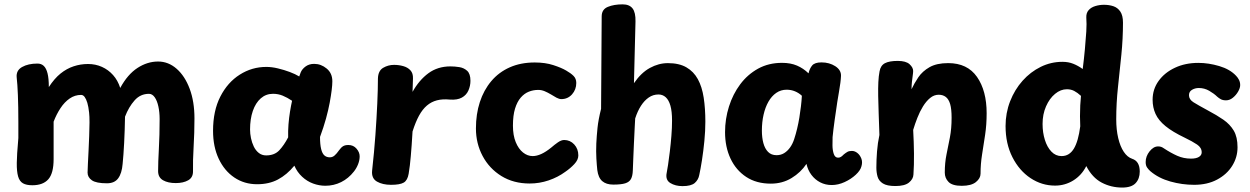

<svg xmlns="http://www.w3.org/2000/svg" viewBox="-20 -841 5744 882"><path d="M56.7 -485Q53.3 -517.2 81.3 -533.1Q109.3 -549 152.3 -549Q169.7 -549 181.1 -538.2Q192.6 -527.3 198.4 -503.9Q204.3 -480.6 204.3 -441Q229.7 -480.2 258 -503.1Q286.3 -525.9 318.2 -536.4Q350 -547 384.3 -547Q418.8 -547 448.2 -533.8Q477.7 -520.6 499.5 -496.1Q521.3 -471.7 532.3 -437Q565.9 -499 611.3 -528.7Q656.8 -558.4 706.3 -558.4Q753.3 -558.4 791.3 -525.2Q829.3 -491.9 851.3 -433.2Q873.3 -374.6 873.3 -297Q873.3 -231 869.4 -165.9Q865.6 -100.9 866.6 -55Q867.3 -25.9 844.7 -12.9Q822.1 0 787.3 0Q751.8 0 729.1 -12.9Q706.3 -25.9 706.3 -55Q706.3 -94.9 709.8 -157.4Q713.3 -220 713.3 -294Q713.3 -325.4 707.5 -352Q701.7 -378.6 690.6 -394.3Q679.4 -410 664.3 -410Q624.9 -410 598.2 -379.8Q571.4 -349.7 554.3 -305Q553.3 -242 550.3 -184.5Q547.3 -127 543.3 -88Q539.8 -44.8 522.9 -21.9Q506.1 1 471.3 1Q421.8 1 402.1 -12.8Q382.3 -26.6 382.3 -48Q382.3 -62 383.8 -88.6Q385.3 -115.1 386.8 -148.6Q388.3 -182.1 389.7 -215.9Q391.1 -249.8 391.2 -278.3Q391.3 -306.9 389.3 -324Q386.4 -351.3 381.1 -368.9Q375.7 -386.4 368.8 -395.7Q361.9 -405 352.3 -405Q324.1 -405 300.2 -388.6Q276.3 -372.2 257.9 -344.2Q239.4 -316.2 226.3 -282V-110Q226.3 -45 202 -17.5Q177.7 10 128.3 10Q101.4 10 85.6 1.1Q69.8 -7.8 63.2 -30.4Q56.6 -53.1 57.1 -92.8Q57.7 -132.4 63.3 -194Q64.3 -201 64.3 -207Q64.3 -213 64.3 -228.5Q64.3 -244 64.3 -278Q64.3 -352 62.2 -403.9Q60.1 -455.9 56.7 -485Z M958.7 -240Q958.7 -332 992.2 -397.4Q1025.7 -462.9 1081.6 -498.2Q1137.4 -533.6 1203.2 -533.6Q1228.8 -533.6 1256.8 -526.8Q1284.9 -520.1 1310.9 -510.4Q1336.9 -500.7 1354.6 -489.7L1361.1 -507.7Q1367.4 -523.6 1383.7 -535.6Q1400 -547.6 1423.1 -547.6Q1454.8 -547.6 1480.7 -526.1Q1506.7 -504.7 1506.7 -467.6Q1506.7 -451.8 1503.7 -427.2Q1500.7 -402.6 1494.6 -369.3Q1488.4 -336 1477.6 -296.4Q1466.7 -256.9 1450.1 -212Q1450.1 -177.6 1455.2 -156.7Q1460.2 -135.9 1470.1 -127.1Q1480 -118.3 1495.1 -118.3Q1507.6 -118.3 1517.2 -126.9Q1526.9 -135.4 1537.3 -150.4Q1547 -163.9 1556.1 -169.4Q1565.1 -174.9 1580.4 -174.9Q1603.4 -174.9 1617.8 -158.1Q1632.2 -141.3 1632.2 -123Q1632.2 -105 1624.9 -86.4Q1617.6 -67.9 1605.7 -53Q1581 -21.3 1547.2 -4.5Q1513.4 12.3 1474.6 12.3Q1446.2 12.3 1418.3 2.1Q1390.4 -8.1 1367.9 -29.1Q1345.3 -50 1332.2 -79.9Q1297.9 -38.3 1256.9 -16.5Q1216 5.3 1161.3 5.3Q1102.2 5.3 1056.4 -25.6Q1010.7 -56.4 984.7 -111.7Q958.7 -167 958.7 -240ZM1128.7 -246Q1128.7 -227.1 1132.9 -206.4Q1137.2 -185.8 1145.9 -167.7Q1154.7 -149.6 1169 -138.3Q1183.3 -127.1 1202.7 -127.1Q1240.8 -127.1 1262.8 -150.4Q1284.8 -173.8 1303.7 -210Q1302.9 -238.9 1305.2 -269.5Q1307.6 -300.1 1312.3 -328.6Q1317 -357.1 1321.7 -378.1Q1299.4 -393.1 1278.6 -401.6Q1257.8 -410.1 1234.1 -410.1Q1201.8 -410.1 1177.9 -389.2Q1154.1 -368.2 1141.4 -331.3Q1128.7 -294.4 1128.7 -246Z M1716.1 -480Q1717.1 -516 1740.2 -529.5Q1763.2 -543 1790.1 -543Q1812.2 -543 1832.4 -537.3Q1852.7 -531.7 1865.4 -518Q1878.1 -504.3 1877.1 -480L1875.1 -419Q1905.2 -473 1947.9 -504.5Q1990.7 -536 2049.1 -536Q2068.8 -536 2089.9 -532.7Q2111 -529.4 2126.1 -515.7Q2141.1 -501.9 2141.1 -470Q2141.1 -446.6 2131.8 -425.4Q2122.6 -404.3 2101.7 -392.7Q2080.8 -381 2046.1 -383.6Q2013 -386.8 1987.2 -380.1Q1961.4 -373.4 1941.2 -356.2Q1920.9 -339 1904.8 -309.6Q1888.8 -280.2 1875.1 -237Q1872.9 -202.3 1871.1 -174.6Q1869.2 -146.9 1867.1 -124.1Q1865 -101.3 1862.8 -81.6Q1860.6 -61.8 1857.3 -43Q1852.2 -12.7 1834.8 -2.3Q1817.4 8 1776.1 8Q1737.6 8 1711.7 -6.8Q1685.9 -21.7 1689.4 -57Q1698.9 -142.1 1704.5 -220.4Q1710.1 -298.8 1713.1 -365.4Q1716.1 -432 1716.1 -480Z M2580.9 -516.9Q2601.9 -505 2614.6 -492.4Q2627.3 -479.8 2627.3 -460Q2627.3 -429.6 2607.8 -407.6Q2588.3 -385.7 2558.4 -385.7Q2549 -385.7 2536.5 -392.2Q2524 -398.8 2510.6 -407.4Q2496 -416.1 2481.7 -422.1Q2467.4 -428 2452.4 -428Q2429.8 -428 2409.2 -419.8Q2388.6 -411.6 2372.1 -392.6Q2355.7 -373.6 2346 -342.2Q2336.3 -310.9 2336.3 -263.9Q2336.3 -219.1 2349.2 -187.9Q2362 -156.8 2382.7 -140.4Q2403.3 -124 2426.9 -124Q2445.6 -124 2466.8 -133.7Q2488 -143.4 2512.6 -163.4Q2527.3 -176.2 2542.9 -187.1Q2558.6 -197.9 2571.6 -197.9Q2598.9 -197.9 2617.8 -177.6Q2636.7 -157.2 2636.7 -126.8Q2636.7 -106.8 2618.3 -87.2Q2600 -67.6 2577 -51.9Q2543 -26.9 2500.5 -12.4Q2458 2 2413.4 2Q2338.8 2 2283.2 -32.4Q2227.7 -66.8 2197 -124.4Q2166.3 -182 2166.3 -251.1Q2166.3 -316.7 2184.2 -371.8Q2202 -426.9 2236.7 -468.1Q2271.3 -509.3 2321.8 -531.7Q2372.2 -554 2436.4 -554Q2484.8 -554 2521.8 -541.9Q2558.9 -529.9 2580.9 -516.9Z M2744 -766Q2744.2 -797.9 2772.2 -809.4Q2800.2 -821 2840.2 -821Q2871.2 -821 2885.8 -802.3Q2900.3 -783.7 2899.3 -742L2892.2 -458.8Q2925.1 -506.9 2965.4 -528.9Q3005.8 -551 3048.2 -551Q3099.7 -551 3133.1 -531.7Q3166.6 -512.4 3185.8 -477.3Q3205 -442.1 3212.6 -392.4Q3220.2 -342.8 3220.2 -282Q3220.2 -240 3215.7 -193.5Q3211.2 -147 3204.7 -105.5Q3198.2 -64 3192.2 -37Q3188.2 -15.2 3171.7 -0.6Q3155.2 14 3115.2 14Q3082.4 14 3059.1 -0.3Q3035.8 -14.7 3042.7 -47.4Q3045.1 -57.7 3048.9 -83.8Q3052.8 -109.9 3057 -144.8Q3061.2 -179.8 3064.2 -216.9Q3067.2 -254 3067.2 -287Q3067.2 -329.6 3059.7 -355.6Q3052.2 -381.7 3038.2 -394.3Q3024.2 -407 3004.9 -407Q2980.3 -407 2960.3 -393.2Q2940.2 -379.4 2924.5 -355.1Q2908.8 -330.8 2897.9 -297L2895.9 -260.4Q2893.7 -217.7 2892.1 -181.9Q2890.4 -146.2 2889.3 -116.3Q2888.2 -86.3 2887 -58Q2886.2 -33.3 2878.7 -19.1Q2871.1 -4.8 2852.2 1.1Q2833.2 7 2797.2 7Q2765 7 2746.7 -8.8Q2728.3 -24.6 2723.8 -60Q2722.6 -70.1 2721.6 -83.7Q2720.6 -97.3 2719.6 -113Q2718.6 -128.7 2718.6 -146.1Q2718.6 -163.6 2719.3 -182.1Q2720.9 -215.3 2724.8 -253.6Q2728.8 -291.9 2741.2 -341Z M3310.7 -234Q3310.7 -294.6 3328.7 -351.6Q3346.7 -408.7 3380.4 -453.8Q3414.2 -499 3462.6 -525.7Q3511 -552.3 3572.6 -552.3Q3611.9 -552.3 3641.2 -539.7Q3670.6 -527.1 3694.1 -504.1Q3699.1 -526.1 3710.9 -540.3Q3722.8 -554.4 3753.6 -554.4Q3789.9 -554.4 3817.1 -536.9Q3844.3 -519.3 3843.3 -492.4Q3842.3 -465.3 3834 -418.7Q3825.7 -372 3819.7 -327Q3817.7 -313 3814.4 -291Q3811.2 -269 3808.7 -247.5Q3806.2 -226 3804.7 -211Q3803.9 -195.9 3804.2 -173.2Q3804.4 -150.6 3810.2 -133.6Q3816 -116.7 3830 -116.7Q3837.9 -116.7 3843.8 -120.8Q3849.7 -124.9 3856.1 -131.6Q3865.8 -139.4 3873.3 -143.6Q3880.9 -147.7 3893.2 -147.7Q3906.6 -147.7 3918.5 -138.3Q3930.4 -128.9 3936.7 -112.8Q3943 -96.7 3937.3 -77.2Q3932.7 -58.2 3911.1 -38.2Q3889.4 -18.1 3859.9 -4.6Q3830.4 9 3800.6 9Q3771.8 9 3747.8 -3.4Q3723.9 -15.8 3707.6 -37.5Q3691.2 -59.2 3684.7 -88.1Q3658.6 -48.8 3616.3 -23.1Q3574.1 2.6 3521 2.6Q3454.7 2.6 3407.8 -28.3Q3360.9 -59.2 3335.8 -112.6Q3310.7 -166 3310.7 -234ZM3479.9 -241.1Q3479.9 -209.2 3486.7 -183.7Q3493.6 -158.1 3508.4 -143.1Q3523.2 -128.1 3547.3 -128.1Q3566.8 -128.1 3582.1 -137.5Q3597.4 -146.9 3609.3 -163.4Q3621.2 -180 3628.3 -202Q3636 -225.4 3641.9 -250.4Q3647.9 -275.3 3652.1 -301.2Q3656.3 -327.1 3659.3 -352.3Q3662.3 -377.4 3663.6 -401.1Q3649.7 -414.1 3631.9 -421.5Q3614.1 -428.9 3593.7 -428.9Q3567 -428.9 3545.9 -414.3Q3524.8 -399.7 3510.1 -374Q3495.4 -348.3 3487.7 -314.3Q3479.9 -280.2 3479.9 -241.1Z M4020.4 -512.9Q4025 -540 4045 -550.6Q4065 -561.2 4104.1 -561.2Q4141.6 -561.2 4158.2 -546.1Q4174.8 -531 4174.8 -515Q4174.8 -506.9 4172.8 -494Q4170.8 -481.1 4169.2 -465.2Q4167.6 -449.3 4167.3 -431Q4179.6 -457.7 4198.4 -485.7Q4217.3 -513.7 4250.1 -532.4Q4282.9 -551.1 4335.7 -551.1Q4423.9 -551.1 4468.2 -487.6Q4512.4 -424.1 4512.4 -320.9Q4512.4 -268.3 4505.4 -221.8Q4498.4 -175.2 4491.4 -131.4Q4484.4 -87.7 4484.4 -43.2Q4484.4 -21.9 4463.2 -4.7Q4441.9 12.6 4398 12.6Q4354.9 12.6 4337.5 -5.1Q4320.1 -22.7 4320.1 -48.1Q4320.1 -93.2 4328 -131.6Q4335.9 -170 4343.7 -210.2Q4351.4 -250.3 4351.4 -300.3Q4351.4 -340.1 4344.8 -362.8Q4338.1 -385.4 4324.8 -395.6Q4311.4 -405.8 4292.2 -405.8Q4270.7 -405.8 4252.6 -390.8Q4234.6 -375.9 4219.9 -352.1Q4205.2 -328.2 4194.1 -299.7Q4182.9 -271.2 4174.9 -244.3Q4178 -189.3 4178.6 -135.3Q4179.1 -81.2 4176.1 -39.1Q4175.1 -18.2 4155.5 -2.3Q4135.9 13.6 4093.1 13.6Q4054.4 13.6 4035.7 1.7Q4016.9 -10.2 4011.3 -29.6Q4005.8 -49 4005.8 -71Q4005.8 -106 4008.8 -145Q4011.8 -184 4019.8 -221Q4018 -275.7 4016.4 -319.9Q4014.9 -364.1 4014.2 -400Q4013.6 -435.9 4014.9 -463.7Q4016.2 -491.6 4020.4 -512.9Z M4970.2 -760.9Q4969.4 -781.4 4980.9 -794.4Q4992.3 -807.4 5011.8 -813.2Q5031.2 -819 5051.2 -819Q5074.7 -819 5094.4 -812.5Q5114.1 -806 5126.4 -788Q5138.7 -770 5138.7 -737Q5138.7 -663 5131.2 -589Q5123.7 -515 5115.7 -441Q5107.7 -367 5107.7 -293Q5107.7 -245.2 5116.8 -206.7Q5125.9 -168.1 5142.5 -143.4Q5159.1 -118.8 5180.8 -111.6Q5215.7 -100.2 5215.7 -53Q5215.7 -20 5196.7 0.3Q5177.7 20.6 5135.1 20.6Q5084.2 20.6 5041 -2.1Q4997.8 -24.8 4970.1 -78.1Q4959.1 -56.4 4944.2 -40.1Q4929.2 -23.7 4910.4 -12Q4891.6 -0.3 4870.6 5.6Q4849.7 11.6 4826.7 11.6Q4765.7 11.6 4713.9 -22.8Q4662.1 -57.2 4630.7 -119.1Q4599.3 -181 4599.3 -262Q4599.3 -322 4620.2 -375.7Q4641.1 -429.3 4677.4 -470Q4713.7 -510.7 4760.7 -533.8Q4807.8 -557 4860.7 -557Q4887.7 -557 4909.9 -548.2Q4932.2 -539.4 4953.7 -524Q4959.7 -571 4963.7 -614.7Q4967.7 -658.3 4970.1 -695.4Q4972.4 -732.4 4970.2 -760.9ZM4769.3 -271.6Q4769.3 -232.2 4779.8 -198.7Q4790.2 -165.1 4809.8 -144.6Q4829.4 -124 4856.4 -124Q4875 -124 4888.9 -132.7Q4902.8 -141.3 4913.1 -158.2Q4923.3 -175 4930.7 -201Q4938 -227 4942.4 -260.7Q4941.2 -281.2 4941.2 -306.7Q4941.2 -332.2 4942.4 -357.2Q4943.7 -382.2 4945.7 -400.6Q4929.3 -415.7 4914.5 -423.3Q4899.7 -431 4880.9 -431Q4852.3 -431 4826.7 -409.8Q4801.1 -388.7 4785.2 -352.4Q4769.3 -316.1 4769.3 -271.6Z M5658.3 -492.8Q5666.1 -484.8 5671.6 -474.1Q5677.1 -463.3 5677.1 -450.1Q5677.1 -436.6 5667.5 -420.1Q5657.9 -403.6 5643.2 -391.8Q5628.6 -380.1 5612.1 -380.1Q5597.4 -380.1 5588.3 -385.1Q5579.1 -390.1 5571.3 -397.1Q5556.7 -411.3 5534.7 -424Q5512.8 -436.7 5487.1 -436.7Q5469.7 -436.7 5455.8 -428.4Q5441.9 -420.2 5441.9 -403.6Q5441.9 -384.2 5462.4 -371.3Q5482.9 -358.4 5529.7 -333.1Q5569.3 -312.2 5599.9 -291.1Q5630.4 -269.9 5647.7 -240.7Q5664.9 -211.4 5664.9 -164.4Q5664.9 -118.2 5640.3 -79Q5615.8 -39.8 5570.9 -15.9Q5526.1 8 5465.4 8Q5410.4 8 5356.4 -7.2Q5302.4 -22.3 5264.4 -54.6Q5255.9 -62.1 5249.4 -71.6Q5242.9 -81 5242.9 -96.6Q5242.9 -123.1 5260.9 -145.8Q5279 -168.4 5299.9 -168.4Q5308 -168.4 5313.9 -166.4Q5319.8 -164.4 5326.8 -159.4Q5358.8 -138.3 5388.1 -125.3Q5417.4 -112.3 5451.4 -112.3Q5474.7 -112.3 5487.5 -120.1Q5500.3 -127.9 5500.3 -141.3Q5500.3 -162.6 5479.1 -177Q5457.8 -191.4 5423.1 -208.1Q5366.2 -235.3 5334 -261.7Q5301.8 -288 5288.3 -317.7Q5274.8 -347.3 5274.8 -382.9Q5274.8 -431.1 5302.4 -469.3Q5330 -507.6 5377.4 -529.8Q5424.8 -552.1 5484.8 -552.1Q5531.8 -552.1 5581 -537.5Q5630.2 -522.9 5658.3 -492.8Z"/></svg>

Font: Playpen Sans Deva
Style: Regular
Weight: 400
Designer: Pooja Saxena, Gunjan Panchal, Laura Meseguer, Veronika Burian, José Scaglione
Foundry: TypeTogether
Version: Version 2.000